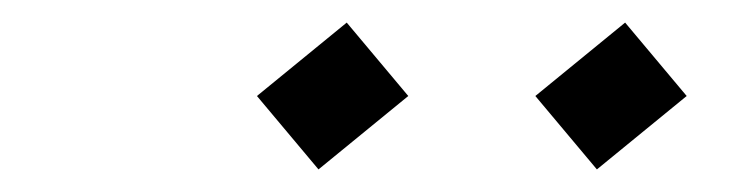

<svg xmlns="http://www.w3.org/2000/svg" viewBox="-20 -788 660 170"><path d="M262 -638 341.5 -703 287 -768 207.5 -703ZM454 -703 508.5 -638 588 -703 533.5 -768Z"/></svg>

Font: Monaspace Krypton ExtraLight
Style: Italic
Weight: 200
Italic angle: -11°
Designer: Riley Cran & the Lettermatic Team
Foundry: Lettermatic
Version: Version 1.101 (Monaspace Krypton)